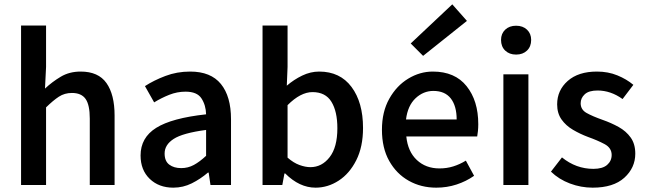

<svg xmlns="http://www.w3.org/2000/svg" viewBox="-20 -845 2954 877"><path d="M76.2 0V-728.5H190.4V-539.1L185.5 -440.4Q218.3 -471.2 257.6 -494.6Q296.9 -518.1 348.6 -518.1Q429.2 -518.1 466.3 -465.6Q503.4 -413.1 503.4 -317.4V0H390.1V-303.2Q390.1 -366.2 370.8 -393.3Q351.6 -420.4 308.6 -420.4Q274.9 -420.4 248.8 -403.3Q222.7 -386.2 190.4 -354.5V0Z M771.5 12.2Q705.6 12.2 663.8 -28.1Q622.1 -68.4 622.1 -134.8Q622.1 -216.3 693.4 -261Q764.6 -305.7 921.4 -322.8Q920.4 -364.3 900.4 -395.3Q880.4 -426.3 827.6 -426.3Q789.1 -426.3 752.9 -411.9Q716.8 -397.5 684.1 -377.4L642.1 -451.7Q682.6 -478 735.4 -498Q788.1 -518.1 848.6 -518.1Q942.9 -518.1 989 -461.4Q1035.2 -404.8 1035.2 -300.3V0H941.4L933.1 -56.6H929.7Q895.5 -27.3 856 -7.6Q816.4 12.2 771.5 12.2ZM807.6 -77.1Q838.9 -77.1 865.5 -91.6Q892.1 -106 921.4 -133.3V-251.5Q814.5 -237.3 773.2 -210.4Q731.9 -183.6 731.9 -144Q731.9 -108.9 753.2 -93Q774.4 -77.1 807.6 -77.1Z M1421.4 12.2Q1347.7 12.2 1282.7 -52.7H1279.3L1269.5 0H1179.2V-728.5H1293.5V-539.1L1290 -453.6Q1322.3 -481.4 1360.4 -499.8Q1398.4 -518.1 1438 -518.1Q1533.2 -518.1 1585.7 -447.8Q1638.2 -377.4 1638.2 -260.7Q1638.2 -174.3 1607.4 -113.3Q1576.7 -52.2 1527.1 -20Q1477.5 12.2 1421.4 12.2ZM1397.9 -81.5Q1450.2 -81.5 1485.6 -127Q1521 -172.4 1521 -259.3Q1521 -335.9 1493.9 -380.1Q1466.8 -424.3 1407.2 -424.3Q1353 -424.3 1293.5 -364.7V-125Q1320.8 -101.1 1347.9 -91.3Q1375 -81.5 1397.9 -81.5Z M1972.7 12.2Q1903.3 12.2 1847.2 -19.3Q1791 -50.8 1757.8 -109.9Q1724.6 -168.9 1724.6 -252.4Q1724.6 -334.5 1758.1 -394Q1791.5 -453.6 1844.7 -485.8Q1897.9 -518.1 1957 -518.1Q2058.1 -518.1 2111.3 -451.4Q2164.6 -384.8 2164.6 -277.8Q2164.6 -261.7 2163.1 -246.6Q2161.6 -231.4 2159.7 -221.7H1835.9Q1842.8 -152.8 1883.8 -114.3Q1924.8 -75.7 1987.3 -75.7Q2021 -75.7 2050.5 -85Q2080.1 -94.2 2107.9 -111.3L2145.5 -42Q2109.4 -16.6 2065.4 -2.2Q2021.5 12.2 1972.7 12.2ZM1834.5 -299.3H2065.9Q2065.9 -360.8 2039.1 -395.3Q2012.2 -429.7 1959.5 -429.7Q1913.6 -429.7 1877.9 -396Q1842.3 -362.3 1834.5 -299.3ZM1912.6 -589.8 1856 -646.5 2045.9 -825.2 2112.8 -749.5Z M2279.3 0V-505.4H2393.6V0ZM2337.4 -595.7Q2306.6 -595.7 2287.6 -614Q2268.6 -632.3 2268.6 -662.6Q2268.6 -691.4 2287.6 -709.5Q2306.6 -727.5 2337.4 -727.5Q2368.2 -727.5 2387.2 -709.5Q2406.2 -691.4 2406.2 -662.6Q2406.2 -632.3 2387.2 -614Q2368.2 -595.7 2337.4 -595.7Z M2687 12.2Q2633.8 12.2 2583.3 -6.8Q2532.7 -25.9 2496.6 -61L2546.9 -126Q2611.3 -73.7 2690.4 -73.7Q2732.4 -73.7 2753.2 -91.8Q2773.9 -109.9 2773.9 -137.2Q2773.9 -169.4 2741.5 -186.8Q2709 -204.1 2666.5 -219.2Q2629.9 -232.9 2597.4 -252Q2564.9 -271 2544.9 -299.3Q2524.9 -327.6 2524.9 -368.2Q2524.9 -432.6 2573.2 -475.3Q2621.6 -518.1 2706.5 -518.1Q2757.8 -518.1 2800 -500.7Q2842.3 -483.4 2873 -457.5L2823.7 -392.6Q2769.5 -431.6 2709.5 -431.6Q2669.4 -431.6 2650.9 -414.3Q2632.3 -397 2632.3 -373.5Q2632.3 -344.2 2659.2 -329.1Q2686 -314 2732.9 -297.4Q2772 -283.7 2805.9 -264.9Q2839.8 -246.1 2860.8 -216.8Q2881.8 -187.5 2881.8 -143.1Q2881.8 -78.6 2831.8 -33.2Q2781.7 12.2 2687 12.2Z"/></svg>

Font: Akatab
Style: Bold
Weight: 700
Designer: SIL Global
Foundry: SIL Global
Version: Version 4.100